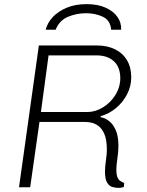

<svg xmlns="http://www.w3.org/2000/svg" viewBox="-20 -906 711 929"><path d="M553 3Q540 3 524.5 -1Q509 -5 498.5 -22Q488 -39 488 -76Q488 -99 492.5 -129.5Q497 -160 497 -181Q497 -230 485 -257.5Q473 -285 455 -297.5Q437 -310 420 -313Q403 -316 392 -316H171L126 0H72L168 -686H449Q499 -686 536.5 -667.5Q574 -649 594.5 -614.5Q615 -580 615 -532Q615 -488 594.5 -449Q574 -410 540.5 -382.5Q507 -355 467 -344V-339Q467 -339 480 -335.5Q493 -332 510 -318.5Q527 -305 540 -276.5Q553 -248 553 -199Q553 -172 548 -139Q543 -106 543 -87Q543 -59 549 -46.5Q555 -34 563.5 -29.5Q572 -25 581 -20L579 -1Q579 -1 571.5 1Q564 3 553 3ZM178 -364H400Q442 -364 479 -387Q516 -410 539 -447.5Q562 -485 562 -527Q562 -581 531 -609.5Q500 -638 447 -638H215ZM201 -762Q209 -795 235 -823Q261 -851 302.5 -868.5Q344 -886 399 -886Q454 -886 492 -868.5Q530 -851 549 -823Q568 -795 566 -762H518Q514 -808 477.5 -825Q441 -842 396 -842Q351 -842 309.5 -825Q268 -808 249 -762Z"/></svg>

Font: Chivo Medium Thin
Style: Italic
Weight: 250
Italic angle: -8.05°
Version: Version 2.002